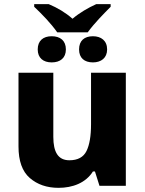

<svg xmlns="http://www.w3.org/2000/svg" viewBox="-20 -902 703 932"><path d="M405.8 -745.1C438.5 -790 482.4 -834 517.1 -869.1V-881.8H446.8C407.2 -863.8 366.7 -840.3 332 -811C298.8 -840.3 259.8 -863.8 216.8 -881.8H146V-869.1C185.5 -831.5 226.1 -790 257.8 -745.1ZM231 -599.1C272.5 -599.1 299.8 -620.6 299.8 -662.1C299.8 -704.6 272.5 -726.1 231 -726.1C189.9 -726.1 163.1 -704.6 163.1 -662.1C163.1 -620.6 189.9 -599.1 231 -599.1ZM431.2 -599.1C470.7 -599.1 500 -620.6 500 -662.1C500 -704.6 470.7 -726.1 431.2 -726.1C389.6 -726.1 363.8 -704.6 363.8 -662.1C363.8 -620.6 389.6 -599.1 431.2 -599.1ZM421.9 -548.8V-298.8C421.9 -242.2 414.6 -198.7 399.9 -168.9C385.3 -139.2 357.4 -124 316.9 -124C262.2 -124 238.8 -163.6 238.8 -237.8V-548.8H69.8V-190.9C69.8 -121.1 87.9 -69.8 124.5 -38.1C161.1 -6.3 207.5 9.8 264.2 9.8C332 9.8 396 -13.7 431.2 -69.8H440.9L462.9 0H590.8V-548.8Z"/></svg>

Font: Noto Reveo Sans
Style: Regular
Weight: 800
Designer: Monotype Design Team
Foundry: Monotype Imaging Inc.
Version: Version 2.007